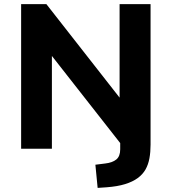

<svg xmlns="http://www.w3.org/2000/svg" viewBox="-20 -725 837 936"><path d="M456 191 445 78 493 72Q528 68 547 52.5Q566 37 566 3V-61L586 -2L223 -465H233V0H83V-705H206L574 -235H563V-705H714V-20Q714 16 708.5 46.5Q703 77 689.5 101Q676 125 651.5 143Q627 161 590 172.5Q553 184 500 188Z"/></svg>

Font: Nunito Sans 9pt ExtraBold
Style: Regular
Weight: 800
Version: Version 3.101;gftools[0.9.27]